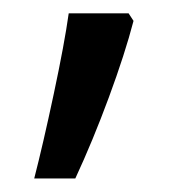

<svg xmlns="http://www.w3.org/2000/svg" viewBox="-20 -136 285 285"><path d="M170.9 -116.2 178.2 -105Q165.5 -56.2 141.6 8.5Q117.7 73.2 91.8 128.9H30.8Q43.9 78.1 59.8 3.4Q75.7 -71.3 82 -116.2Z"/></svg>

Font: Samim FD
Style: FD
Weight: 400
Foundry: DejaVu fonts team - Redesigned by Saber Rastikerdar
Version: Version 4.0.5